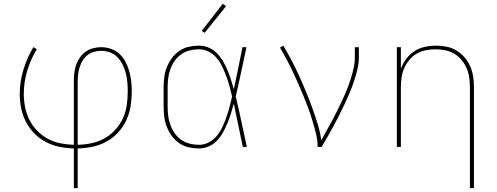

<svg xmlns="http://www.w3.org/2000/svg" viewBox="-20 -766 2590 1001"><path d="M365 215V8Q327 7 290 -0.5Q253 -8 219.5 -25.5Q186 -43 159.5 -70Q133 -97 115.5 -130.5Q98 -164 90.5 -201Q83 -238 83 -276Q83 -340 102 -402.5Q121 -465 154 -520L172 -510Q140 -457 122 -397.5Q104 -338 104 -276Q104 -241 111 -206.5Q118 -172 133.5 -141Q149 -110 174 -84.5Q199 -59 229.5 -42.5Q260 -26 295 -19Q330 -12 365 -11V-343Q365 -365 367.5 -386.5Q370 -408 377 -428Q384 -448 396.5 -466Q409 -484 426.5 -496.5Q444 -509 465.5 -514.5Q487 -520 508 -520Q534 -520 559.5 -511Q585 -502 604 -484Q623 -466 635 -442.5Q647 -419 654 -394Q661 -369 664 -343Q667 -317 667 -291Q667 -252 661 -213Q655 -174 638.5 -139Q622 -104 595.5 -75Q569 -46 535 -27.5Q501 -9 462.5 -1Q424 7 385 8V215ZM385 -11Q422 -12 457.5 -19.5Q493 -27 524.5 -44.5Q556 -62 581 -89.5Q606 -117 621 -149.5Q636 -182 641 -218.5Q646 -255 646 -291Q646 -314 644 -337.5Q642 -361 636 -384Q630 -407 619.5 -428.5Q609 -450 593 -467Q577 -484 554.5 -492.5Q532 -501 508 -501Q489 -501 470.5 -496Q452 -491 437 -479.5Q422 -468 412 -452Q402 -436 396 -418Q390 -400 387.5 -381Q385 -362 385 -343Z M1018 8Q991 8 964 2Q937 -4 914.5 -19.5Q892 -35 876 -57Q860 -79 850 -104Q840 -129 836.5 -156Q833 -183 833 -210V-310Q833 -337 836.5 -364Q840 -391 850 -416Q860 -441 876 -463Q892 -485 914.5 -500.5Q937 -516 964 -522Q991 -528 1018 -528Q1044 -528 1068.5 -517.5Q1093 -507 1111.5 -488Q1130 -469 1143 -446.5Q1156 -424 1166 -400Q1176 -376 1184 -351Q1192 -326 1199 -301Q1211 -355 1222 -410Q1233 -465 1244 -520H1265Q1251 -456 1237.5 -391.5Q1224 -327 1209 -263Q1225 -198 1238.5 -132Q1252 -66 1267 0H1246Q1234 -56 1222.5 -112.5Q1211 -169 1199 -226Q1192 -200 1184 -174.5Q1176 -149 1166 -124.5Q1156 -100 1143 -76.5Q1130 -53 1112 -33.5Q1094 -14 1069 -3Q1044 8 1018 8ZM1018 -11Q1045 -11 1070 -24.5Q1095 -38 1112 -59.5Q1129 -81 1140.5 -106Q1152 -131 1161 -157Q1170 -183 1177 -209.5Q1184 -236 1190 -263Q1184 -289 1177 -315Q1170 -341 1160.5 -366.5Q1151 -392 1139.5 -416.5Q1128 -441 1111 -462Q1094 -483 1069.5 -496Q1045 -509 1018 -509Q993 -509 969 -503Q945 -497 925 -483Q905 -469 891 -449Q877 -429 868.5 -406Q860 -383 857 -358.5Q854 -334 854 -310V-210Q854 -186 857 -161.5Q860 -137 868.5 -114Q877 -91 891 -71Q905 -51 925 -37Q945 -23 969 -17Q993 -11 1018 -11ZM1047 -595 1032 -605 1141 -746 1159 -734Z M1636 0Q1636 -35 1627.5 -69Q1619 -103 1609 -136.5Q1599 -170 1587 -202.5Q1575 -235 1561.5 -267.5Q1548 -300 1534 -332Q1520 -364 1505 -395.5Q1490 -427 1473.5 -457.5Q1457 -488 1440 -518L1457 -528Q1480 -490 1500.5 -450.5Q1521 -411 1539.5 -370.5Q1558 -330 1575 -289Q1592 -248 1607 -206.5Q1622 -165 1635.5 -122Q1649 -79 1655 -35Q1669 -61 1683.5 -86.5Q1698 -112 1712 -138Q1726 -164 1739 -190.5Q1752 -217 1764.5 -243.5Q1777 -270 1788 -297.5Q1799 -325 1808 -353Q1817 -381 1823.5 -410Q1830 -439 1830 -468V-520H1851V-468Q1851 -436 1843.5 -405Q1836 -374 1826 -343.5Q1816 -313 1803.5 -283.5Q1791 -254 1777.5 -225Q1764 -196 1749.5 -167.5Q1735 -139 1720 -111Q1705 -83 1689 -55Q1673 -27 1657 0Z M2430 215V-310Q2430 -335 2426.5 -360.5Q2423 -386 2413 -409.5Q2403 -433 2386.5 -453Q2370 -473 2348 -486Q2326 -499 2300.5 -504Q2275 -509 2250 -509Q2225 -509 2199.5 -504Q2174 -499 2152 -486Q2130 -473 2113.5 -453Q2097 -433 2087 -409.5Q2077 -386 2073.5 -360.5Q2070 -335 2070 -310V0H2049V-520H2070V-407Q2080 -435 2098 -459Q2116 -483 2140.5 -499Q2165 -515 2194.5 -521.5Q2224 -528 2253 -528Q2281 -528 2308.5 -522.5Q2336 -517 2360 -502.5Q2384 -488 2402.5 -466.5Q2421 -445 2432 -419Q2443 -393 2447 -365.5Q2451 -338 2451 -310V215Z"/></svg>

Font: Zed Sans Thin Extended
Style: Regular
Weight: 100
Width: 7
Designer: Belleve Invis
Foundry: Belleve Invis
Version: Version 1.0.0; ttfautohint (v1.8.4)